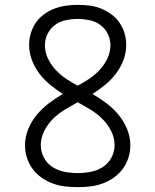

<svg xmlns="http://www.w3.org/2000/svg" viewBox="-20 -763 640 791"><path d="M300 8Q274 8 248 5Q222 2 197.5 -7Q173 -16 151.5 -31Q130 -46 114.5 -67Q99 -88 91 -113Q83 -138 83 -164Q83 -199 96.5 -231.5Q110 -264 132 -290.5Q154 -317 182 -338Q210 -359 239 -376Q212 -393 187 -413.5Q162 -434 142.5 -459.5Q123 -485 111.5 -515.5Q100 -546 100 -578Q100 -602 107 -626Q114 -650 128 -670Q142 -690 162 -704.5Q182 -719 204.5 -727.5Q227 -736 251.5 -739.5Q276 -743 300 -743Q324 -743 348.5 -740Q373 -737 395.5 -728Q418 -719 438 -704.5Q458 -690 472 -670Q486 -650 493 -626Q500 -602 500 -578Q500 -546 488.5 -515.5Q477 -485 457.5 -459.5Q438 -434 413 -413.5Q388 -393 361 -376Q390 -359 418 -338Q446 -317 468 -290.5Q490 -264 503.5 -231.5Q517 -199 517 -164Q517 -138 509 -113Q501 -88 485.5 -67Q470 -46 448.5 -31Q427 -16 402.5 -7Q378 2 352 5Q326 8 300 8ZM300 -410Q325 -423 348.5 -439Q372 -455 391 -475.5Q410 -496 422.5 -522Q435 -548 435 -577Q435 -601 424 -623.5Q413 -646 393 -660.5Q373 -675 348.5 -680Q324 -685 300 -685Q276 -685 251.5 -680Q227 -675 207 -660.5Q187 -646 176 -623.5Q165 -601 165 -577Q165 -548 177.5 -522Q190 -496 209 -475.5Q228 -455 251.5 -439Q275 -423 300 -410ZM300 -50Q327 -50 353.5 -55Q380 -60 403 -74.5Q426 -89 439 -113.5Q452 -138 452 -165Q452 -196 437.5 -224Q423 -252 401.5 -273.5Q380 -295 353.5 -311Q327 -327 300 -342Q273 -327 246.5 -311Q220 -295 198.5 -273.5Q177 -252 162.5 -224Q148 -196 148 -165Q148 -138 161 -113.5Q174 -89 197 -74.5Q220 -60 246.5 -55Q273 -50 300 -50Z"/></svg>

Font: Iosevka Curly Light Extended
Style: Regular
Weight: 300
Width: 7
Monospace: yes
Designer: Belleve Invis
Foundry: Belleve Invis
Version: Version 11.1.0; ttfautohint (v1.8.3)